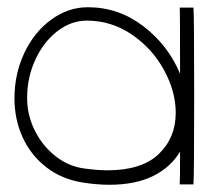

<svg xmlns="http://www.w3.org/2000/svg" viewBox="-20 -510 576 531"><path d="M517 -246Q517 -24 515 0H477Q478 -7 478 -91Q453 -48 404 -23.5Q355 1 282 1Q249 1 210 -5Q151 -14 108 -47.5Q65 -81 42.5 -130.5Q20 -180 20 -238Q20 -306 47.5 -364Q75 -422 122 -456Q169 -490 223 -490Q308 -490 376.5 -437.5Q445 -385 478 -306Q478 -481 477 -489H515Q517 -469 517 -246ZM277 -39Q372 -39 419 -84Q466 -129 466 -198Q466 -257 433.5 -316.5Q401 -376 344.5 -414.5Q288 -453 220 -453Q177 -453 139 -424Q101 -395 78 -345.5Q55 -296 55 -239Q55 -192 76 -149.5Q97 -107 133 -78.5Q169 -50 213 -44Q251 -39 277 -39Z"/></svg>

Font: Vibes
Style: Regular
Weight: 400
Designer: AbdElmomen Kadhim
Version: Version 1.100